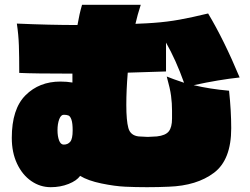

<svg xmlns="http://www.w3.org/2000/svg" viewBox="-20 -776 1040 798"><path d="M932 -399Q941 -316 941 -243Q941 -112 869.5 -58Q798 -4 681 0Q639 2 591 2Q543 2 501 0Q457 -2 401.5 -13.5Q346 -25 313 -45Q299 -25 265 -11.5Q231 2 191 2Q147 2 110 -23.5Q73 -49 51 -95.5Q29 -142 29 -203Q29 -323 86 -380Q143 -437 231 -437Q258 -437 281 -433V-470Q119 -470 60 -473Q60 -541 58.5 -586.5Q57 -632 50 -678Q186 -672 302 -672Q310 -719 321 -756H565Q551 -713 543 -677Q595 -679 619 -681Q675 -685 727 -694.5Q779 -704 845 -720Q911 -610 976 -454Q891 -445 785 -422Q852 -406 932 -399ZM695 -316Q695 -347 691 -377.5Q687 -408 673 -458Q697 -448 745 -432Q711 -527 670 -599V-479L511 -474Q505 -402 505 -340Q505 -275 513.5 -244Q522 -213 556 -209Q584 -207 594 -207Q604 -207 632 -209Q668 -213 681.5 -230Q695 -247 695 -283ZM282 -234Q282 -264 277 -278.5Q272 -293 264.5 -296Q257 -299 245 -299Q233 -299 226 -280Q219 -261 219 -235Q219 -210 225.5 -192.5Q232 -175 245 -175Q262 -175 272 -187Q282 -199 282 -234Z"/></svg>

Font: Dela Gothic One
Style: Regular
Weight: 400
Designer: aratakana
Foundry: aratakana
Version: Version 1.004